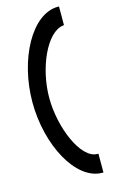

<svg xmlns="http://www.w3.org/2000/svg" viewBox="-126 -748 543 917"><g transform="rotate(-15 145.5 -289.5)"><path d="M261 121H266V28H261C179 28 108 -143 108 -290C108 -437 179 -598 262 -607L266 -608V-700H261C130 -700 25 -501 25 -290C25 -79 130 121 261 121Z"/></g></svg>

Font: Charger
Style: Bd
Weight: 400
Designer: Jasper
Foundry: Cannot Into Space Fonts
Version: Version 0.98